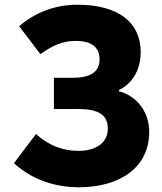

<svg xmlns="http://www.w3.org/2000/svg" viewBox="-20 -778 687 812"><path d="M314 14C482 14 611 -66 611 -220C611 -308 556 -373 483 -392V-397C543 -426 575 -487 575 -557C575 -682 483 -758 307 -758C216 -758 130 -727 61 -667L151 -549C201 -585 244 -605 301 -605C360 -605 401 -583 401 -528C401 -479 371 -449 286 -449H208V-317H309C396 -317 436 -293 436 -234C436 -174 386 -140 312 -140C248 -140 188 -161 132 -211L39 -88C118 -15 218 14 314 14Z"/></svg>

Font: Noto Sans CJK Black
Style: Bold
Weight: 900
Designer: Ryoko NISHIZUKA (kana & ideographs); Paul D. Hunt (Latin, Greek & Cyrillic); Wenlong ZHANG (bopomofo); Sandoll Communica
Foundry: Adobe Systems Incorporated
Version: Version 1.000;PS 1;hotconv 1.0.78;makeotf.lib2.5.61930